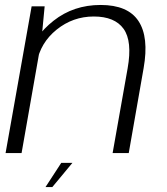

<svg xmlns="http://www.w3.org/2000/svg" viewBox="-20 -617 675 774"><path d="M2.5 0H67L147 -455L160 -591.5H107.5ZM434 0H499L559 -342.5Q581 -467.5 538.2 -532.2Q495.5 -597 385.5 -597Q276.5 -597 196 -533.5Q115.5 -470 102 -394.5L128 -363Q142.5 -444.5 208.2 -497.5Q274 -550.5 358 -550.5Q442.5 -550.5 478.2 -500.8Q514 -451 494.5 -341.5ZM163.5 137H191L272 39.5H227Z"/></svg>

Font: Anybody SemiExpanded Light
Style: Italic
Weight: 300
Width: 6
Italic angle: -10°
Version: Version 1.113;gftools[0.9.25]